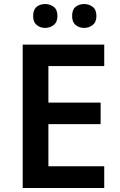

<svg xmlns="http://www.w3.org/2000/svg" viewBox="-20 -936 598 956"><path d="M499 0H93V-714H499V-607H221V-425H481V-318H221V-108H499ZM145 -856Q145 -888 162.5 -902Q180 -916 205 -916Q229 -916 247.5 -902Q266 -888 266 -856Q266 -826 247.5 -811.5Q229 -797 205 -797Q180 -797 162.5 -811.5Q145 -826 145 -856ZM339 -856Q339 -888 356.5 -902Q374 -916 399 -916Q423 -916 441.5 -902Q460 -888 460 -856Q460 -826 441.5 -811.5Q423 -797 399 -797Q374 -797 356.5 -811.5Q339 -826 339 -856Z"/></svg>

Font: Noto Sans Malayalam SemiBold
Style: Regular
Weight: 600
Designer: Jelle Bosma - Monotype Design Team
Foundry: Monotype Imaging Inc.
Version: Version 2.104; ttfautohint (v1.8.4.7-5d5b)